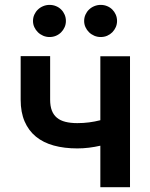

<svg xmlns="http://www.w3.org/2000/svg" viewBox="-20 -780 625 800"><path d="M521.7 0H398.1V-172.9Q375 -167.6 350.7 -164.6Q326.3 -161.6 302.2 -161.6Q247.5 -161.6 203.8 -173.7Q160.2 -185.7 129.6 -210.8Q99.1 -235.8 82.6 -274Q66.1 -312.1 66.1 -364.3V-546.2H188.9V-364.3Q188.9 -338.1 196 -319.6Q203.1 -301.1 217.2 -289.4Q231.2 -277.7 252.5 -272.4Q273.8 -267 302.2 -267Q327.8 -267 351.2 -270.1Q374.6 -273.1 398.1 -279.1V-545.5H521.7ZM186.4 -625.7Q172.6 -625.7 160 -631Q147.4 -636.4 138 -645.6Q128.6 -654.8 123 -666.9Q117.5 -679 117.5 -692.5Q117.5 -706.7 123 -718.9Q128.6 -731.2 138 -740.2Q147.4 -749.3 160 -754.4Q172.6 -759.6 186.4 -759.6Q201 -759.6 213.4 -754.4Q225.9 -749.3 234.9 -740.2Q244 -731.2 249.3 -718.9Q254.6 -706.7 254.6 -692.5Q254.6 -679 249.3 -666.9Q244 -654.8 234.9 -645.6Q225.9 -636.4 213.4 -631Q201 -625.7 186.4 -625.7ZM399.5 -625.7Q385.7 -625.7 373 -631Q360.4 -636.4 351 -645.6Q341.6 -654.8 336.1 -666.9Q330.6 -679 330.6 -692.5Q330.6 -706.7 336.1 -718.9Q341.6 -731.2 351 -740.2Q360.4 -749.3 373 -754.4Q385.7 -759.6 399.5 -759.6Q414.1 -759.6 426.5 -754.4Q438.9 -749.3 448 -740.2Q457 -731.2 462.4 -718.9Q467.7 -706.7 467.7 -692.5Q467.7 -679 462.4 -666.9Q457 -654.8 448 -645.6Q438.9 -636.4 426.5 -631Q414.1 -625.7 399.5 -625.7Z"/></svg>

Font: Interop SemBd
Style: Regular
Weight: 600
Designer: Rasmus Andersson, Google, Jang Haemin
Foundry: jhaemin
Version: Version 1.008